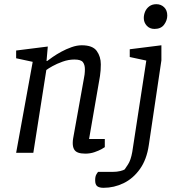

<svg xmlns="http://www.w3.org/2000/svg" viewBox="-20 -729 845 916"><path d="M387 4Q366 4 352.5 -1Q339 -6 333 -17.5Q327 -29 327 -47Q327 -52 327.5 -58Q328 -64 329 -69L380 -353Q382 -361 383.5 -373.5Q385 -386 385 -399Q385 -420 375.5 -432.5Q366 -445 335 -445Q307 -445 279 -435Q251 -425 230.5 -413.5Q210 -402 201 -395L139 0H57L136 -434L57 -451V-488L208 -507L202 -438H205Q214 -445 232 -457.5Q250 -470 273 -482.5Q296 -495 321.5 -504Q347 -513 370 -513Q422 -513 441.5 -486Q461 -459 461 -422Q461 -408 460 -393.5Q459 -379 457 -366.5Q455 -354 453 -343L405 -66H480V-27Q478 -25 464.5 -17.5Q451 -10 430.5 -3Q410 4 387 4ZM474 167Q454 167 444 159.5Q434 152 434 131Q434 113 439.5 103.5Q445 94 448 91H517Q538 91 554 87Q570 83 575 79Q578 75 591 55Q604 35 611 -4L678 -440L599 -457V-494L750 -513V-441L690 -37Q680 32 647.5 77.5Q615 123 569.5 145Q524 167 474 167ZM717 -591Q694 -591 680 -606.5Q666 -622 666 -643Q666 -659 672.5 -674Q679 -689 692.5 -699Q706 -709 726 -709Q748 -709 763 -694.5Q778 -680 778 -655Q778 -632 763 -611.5Q748 -591 717 -591Z"/></svg>

Font: Faustina
Style: Italic
Weight: 400
Italic angle: -8°
Designer: Alfonso Garcia
Foundry: http://www.omnibus-type.com
Version: Version 1.200